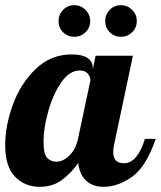

<svg xmlns="http://www.w3.org/2000/svg" viewBox="-33 -715 621 741"><path d="M-13 -155Q-13 -229 16.5 -310.5Q46 -392 104.5 -448.5Q163 -505 244 -505Q285 -505 305 -491Q325 -477 325 -454V-447L336 -500H480L408 -160Q404 -145 404 -128Q404 -85 445 -85Q473 -85 493.5 -111Q514 -137 526 -179H568Q531 -71 476.5 -32.5Q422 6 367 6Q325 6 299.5 -17.5Q274 -41 269 -86Q240 -45 204.5 -19.5Q169 6 120 6Q63 6 25 -33Q-13 -72 -13 -155ZM268 -179 316 -405Q316 -418 306 -430.5Q296 -443 275 -443Q235 -443 203 -396.5Q171 -350 153 -284.5Q135 -219 135 -169Q135 -119 149.5 -105Q164 -91 185 -91Q210 -91 234.5 -114.5Q259 -138 268 -179ZM193 -634Q193 -659 210.5 -677Q228 -695 254 -695Q279 -695 297 -677Q315 -659 315 -634Q315 -608 297 -590.5Q279 -573 254 -573Q228 -573 210.5 -590.5Q193 -608 193 -634ZM373 -634Q373 -659 390.5 -677Q408 -695 434 -695Q459 -695 477 -677Q495 -659 495 -634Q495 -608 477 -590.5Q459 -573 434 -573Q408 -573 390.5 -590.5Q373 -608 373 -634Z"/></svg>

Font: Lobster
Style: Regular
Weight: 400
Designer: Impallari Type
Foundry: Impallari Type
Version: Version 2.100